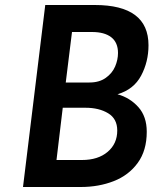

<svg xmlns="http://www.w3.org/2000/svg" viewBox="-20 -748 664 768"><path d="M567 -221Q567 -146 531 -96.5Q495 -47 435 -23.5Q375 0 303 0H72L161 -728H359Q574 -728 574 -567Q574 -501 544.5 -445.5Q515 -390 450 -371Q500 -357 533.5 -319.5Q567 -282 567 -221ZM243 -418H338Q377 -418 403 -436.5Q429 -455 440.5 -482Q452 -509 452 -536Q452 -578 425 -599Q398 -620 348 -620H268ZM449 -226Q449 -273 412.5 -295Q376 -317 322 -317H231L206 -108H308Q372 -108 410.5 -140.5Q449 -173 449 -226Z"/></svg>

Font: Josefin Sans SemiBold
Style: Italic
Weight: 600
Italic angle: -7°
Designer: Santiago Orozco
Foundry: Typemade
Version: Version 2.000